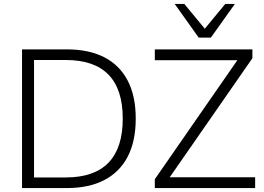

<svg xmlns="http://www.w3.org/2000/svg" viewBox="-20 -956 1340 976"><path d="M92 0V-705H319Q432 -705 510 -665Q588 -625 629 -546.5Q670 -468 670 -353Q670 -238 629 -159.5Q588 -81 510 -40.5Q432 0 319 0ZM153 -54H314Q459 -54 531.5 -129Q604 -204 604 -353Q604 -502 531.5 -576.5Q459 -651 314 -651H153ZM767 0V-45L1206 -678V-650H767V-705H1263V-660L824 -28V-55H1277V0ZM990 -765 868 -936H917L1021 -810L1125 -936H1174L1052 -765Z"/></svg>

Font: Nunito Sans 12pt ExtraLight Light
Style: Regular
Weight: 300
Version: Version 3.101;gftools[0.9.27]